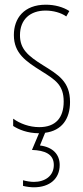

<svg xmlns="http://www.w3.org/2000/svg" viewBox="-20 -557 352 817"><path d="M234 145C234 100 205 69 150 62L172 8C243 -1 278 -51 278 -123C278 -210 228 -239 162 -280C98 -320 65 -349 65 -407C65 -475 109 -512 174 -512C206 -512 240 -503 262 -487L275 -510C249 -527 213 -537 175 -537C82 -537 39 -479 39 -408C39 -330 90 -296 157 -254C216 -217 251 -195 251 -125C251 -56 217 -16 147 -16C105 -16 65 -31 36 -52V-21C59 -6 97 10 146 10L116 81C170 83 209 98 209 145C209 192 171 217 124 217C111 217 92 214 78 210V234C93 238 112 240 124 240C192 240 234 203 234 145Z"/></svg>

Font: Noto Sans Devanagari ExtraCondensed Thin
Style: Regular
Weight: 100
Width: 2
Designer: Jelle Bosma - Monotype Design Team
Foundry: Monotype Imaging Inc.
Version: Version 2.004